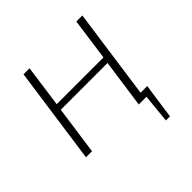

<svg xmlns="http://www.w3.org/2000/svg" viewBox="-166 -620 900 900"><g transform="rotate(-45 284.0 -169.5)"><path d="M506 -482H466L437 -273H127L156 -482H116L48 0H88L122 -241H432L398 0H449L435 143H462L487 -33H443Z"/></g></svg>

Font: Exo 2 Extra Light
Style: Italic
Weight: 250
Italic angle: -8°
Designer: Natanael Gama
Version: Version 1.001;PS 001.001;hotconv 1.0.88;makeotf.lib2.5.64775